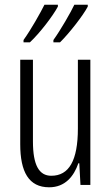

<svg xmlns="http://www.w3.org/2000/svg" viewBox="-20 -786 472 816"><path d="M353 -758V-766H296C281 -734 238 -659 207 -616V-606H235C273 -643 334 -721 353 -758ZM226 -758V-766H169C152 -732 113 -662 80 -616V-606H107C150 -646 206 -720 226 -758ZM364 -532H311V-240C311 -103 273 -39 198 -39C146 -39 120 -84 120 -185V-532H66V-173C66 -56 102 10 189 10C257 10 294 -37 313 -92H317L322 0H364Z"/></svg>

Font: Noto Sans Thai Looped ExtraCondensed Light
Style: Regular
Weight: 300
Width: 2
Designer: Sasikarn Vongin, Ben Mitchell
Foundry: The Fontpad Ltd
Version: Version 1.001